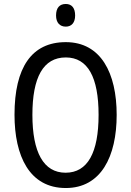

<svg xmlns="http://www.w3.org/2000/svg" viewBox="-20 -936 659 966"><path d="M311 -916C280 -916 262 -897 262 -858C262 -822 281 -802 311 -802C340 -802 358 -822 358 -858C358 -896 341 -916 311 -916ZM567 -358C567 -568 488 -724 311 -724C139 -724 53 -596 53 -359C53 -151 128 10 311 10C488 10 567 -148 567 -358ZM143 -358C143 -546 197 -647 311 -647C422 -647 476 -547 476 -358C476 -168 421 -67 310 -67C199 -67 143 -170 143 -358Z"/></svg>

Font: Noto Sans Condensed
Style: Regular
Weight: 400
Width: 3
Designer: Monotype Design Team
Foundry: Monotype Imaging Inc.
Version: Version 2.013